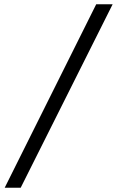

<svg xmlns="http://www.w3.org/2000/svg" viewBox="-20 -803 548 900"><path d="M508 -783H431L2 77H77Z"/></svg>

Font: Geom Light
Style: Regular
Weight: 300
Version: Version 1.102